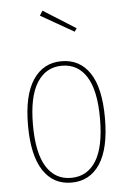

<svg xmlns="http://www.w3.org/2000/svg" viewBox="-54 -799 569 849"><g transform="rotate(-5 230.0 -374.5)"><path d="M167 -758.8 311 -668 300.8 -653.8 153.8 -737.8ZM231 -528.8Q312 -528.8 356.4 -462.4Q400.9 -396 400.9 -262.2Q400.9 -127 355.7 -58.6Q310.5 9.8 229 9.8Q147.9 9.8 103.5 -58.3Q59.1 -126.5 59.1 -258.8Q59.1 -392.6 104.7 -460.7Q150.4 -528.8 231 -528.8ZM231 -508.8Q160.6 -508.8 120.8 -446.8Q81.1 -384.8 81.1 -258.8Q81.1 -134.8 119.6 -73Q158.2 -11.2 229 -11.2Q300.8 -11.2 339.8 -73.2Q378.9 -135.3 378.9 -262.2Q378.9 -386.7 340.3 -447.8Q301.8 -508.8 231 -508.8Z"/></g></svg>

Font: Fira Sans Compressed Thin
Style: Regular
Weight: 100
Width: 1
Designer: Carrois Corporate & Edenspiekermann AG
Foundry: Carrois Corporate GbR & Edenspiekermann AG
Version: Version 4.203;PS 004.203;hotconv 1.0.88;makeotf.lib2.5.64775